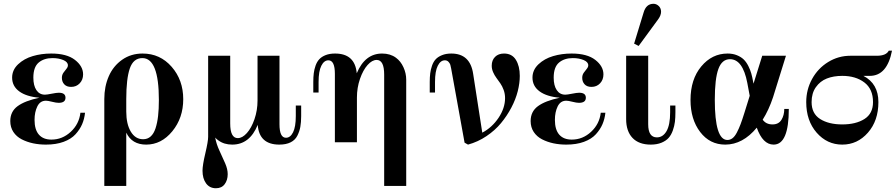

<svg xmlns="http://www.w3.org/2000/svg" viewBox="-20 -750 4722 1012"><path d="M428.2 -155.8Q424.8 -123 412.8 -95.2Q400.9 -67.4 377.9 -42.2Q355 -17.1 315.2 -2.4Q275.4 12.2 222.2 12.2Q186.5 12.2 154.3 5.4Q122.1 -1.5 94.5 -15.6Q66.9 -29.8 50.5 -54.4Q34.2 -79.1 34.2 -111.8Q34.2 -162.1 72.8 -190.4Q111.3 -218.8 188 -234.9Q119.1 -240.7 81.5 -268.3Q43.9 -295.9 43.9 -340.8Q43.9 -381.3 75.4 -411.1Q106.9 -440.9 152.6 -454.3Q198.2 -467.8 250 -467.8Q332 -467.8 375 -434.3Q418 -400.9 418 -357.9Q418 -329.6 400.1 -310.8Q382.3 -292 355 -292Q331.1 -292 318.6 -305.7Q306.2 -319.3 306.2 -339.8Q306.2 -355 314.2 -366.5Q322.3 -377.9 330.1 -387.2Q337.9 -396.5 337.9 -405.8Q337.9 -423.3 313.5 -433.6Q289.1 -443.8 256.8 -443.8Q211.9 -443.8 183.8 -420.2Q155.8 -396.5 155.8 -340.8Q155.8 -298.8 171.9 -274.9Q188 -251 216.8 -251Q227.1 -251 252.4 -256.1Q277.8 -261.2 290 -261.2Q325.2 -261.2 325.2 -234.9Q325.2 -208 289.1 -208Q276.4 -208 254.4 -213.6Q232.4 -219.2 222.2 -219.2Q191.4 -219.2 176.8 -189.2Q162.1 -159.2 162.1 -118.2Q162.1 -66.4 185.1 -40.3Q208 -14.2 251 -14.2Q308.6 -14.2 352.8 -55.2Q397 -96.2 403.8 -155.8Z M731.4 -467.8Q823.7 -467.8 884.8 -397.9Q945.8 -328.1 945.8 -227.1Q945.8 -128.4 888.2 -58.1Q830.6 12.2 750.5 12.2Q675.3 12.2 645.5 -50.8V230H529.8V-228Q529.8 -294.4 553.5 -348.4Q577.1 -402.3 623.8 -435.1Q670.4 -467.8 731.4 -467.8ZM730.5 -443.8Q683.1 -443.8 664.3 -389.6Q645.5 -335.4 645.5 -228V-162.1Q645.5 -96.2 669.4 -56.2Q693.4 -16.1 734.4 -16.1Q757.8 -16.1 774.2 -30.8Q790.5 -45.4 799.8 -73.7Q809.1 -102.1 813.2 -138.4Q817.4 -174.8 817.4 -223.1Q817.4 -443.8 730.5 -443.8Z M1453.1 -456.1V-95.2Q1453.1 -23.9 1487.3 -23.9Q1510.3 -23.9 1524.7 -52.7Q1539.1 -81.5 1539.1 -138.2V-193.8H1567.4V-138.2Q1567.4 -105.5 1563 -81.3Q1558.6 -57.1 1547.1 -34.4Q1535.6 -11.7 1511.7 0.2Q1487.8 12.2 1452.1 12.2Q1346.2 12.2 1338.4 -91.8Q1295.9 12.2 1204.1 12.2Q1161.1 12.2 1131.3 -9.8Q1121.1 -16.6 1114.3 -24.9Q1120.1 8.8 1137 44.9Q1153.8 81.1 1167 111.3Q1180.2 141.6 1180.2 168Q1180.2 199.2 1164.3 220.7Q1148.4 242.2 1118.2 242.2Q1085 242.2 1066.2 216.6Q1047.4 190.9 1047.4 149.9Q1047.4 120.6 1062.3 57.9Q1077.1 -4.9 1077.1 -28.8V-456.1H1193.4V-99.1Q1193.4 -22 1233.4 -22Q1257.3 -22 1281.2 -48.6Q1305.2 -75.2 1321.3 -121.8Q1337.4 -168.5 1337.4 -220.2V-456.1Z M1659.2 -262.2H1631.3V-317.9Q1631.3 -343.8 1633.8 -363.8Q1636.2 -383.8 1643.3 -404.1Q1650.4 -424.3 1662.8 -437.7Q1675.3 -451.2 1696.3 -459.5Q1717.3 -467.8 1746.1 -467.8Q1851.1 -467.8 1860.4 -363.8Q1903.8 -467.8 1994.1 -467.8Q2037.1 -467.8 2066.9 -445.8Q2091.8 -427.7 2106.4 -395.8Q2121.1 -363.8 2121.1 -330.1V230H2004.9V-356.9Q2004.9 -434.1 1965.3 -434.1Q1941.4 -434.1 1917.5 -407.5Q1893.6 -380.9 1877.4 -334.2Q1861.3 -287.6 1861.3 -235.8V0H1745.1V-360.8Q1745.1 -432.1 1710.9 -432.1Q1688 -432.1 1673.6 -403.3Q1659.2 -374.5 1659.2 -317.9Z M2272.9 -262.2H2245.1V-317.9Q2245.1 -343.3 2247.6 -363.3Q2250 -383.3 2257.1 -403.8Q2264.2 -424.3 2276.4 -437.5Q2288.6 -450.7 2309.6 -459.2Q2330.6 -467.8 2358.9 -467.8Q2458.5 -467.8 2474.1 -359.9L2522 -50.8Q2573.2 -77.6 2607.7 -128.9Q2642.1 -180.2 2642.1 -232.9Q2642.1 -255.4 2634.8 -275.6Q2627.4 -295.9 2617.2 -310.5Q2606.9 -325.2 2596.7 -339.1Q2586.4 -353 2579.1 -369.6Q2571.8 -386.2 2571.8 -403.8Q2571.8 -432.6 2589.4 -450.2Q2606.9 -467.8 2636.7 -467.8Q2678.7 -467.8 2699.2 -434.6Q2719.7 -401.4 2719.7 -350.1Q2719.7 -312 2709 -269.3Q2698.2 -226.6 2675.3 -182.9Q2652.3 -139.2 2620.8 -101.1Q2589.4 -63 2544.2 -32.5Q2499 -2 2446.8 12.2L2428.7 2L2357.9 -389.2Q2356 -400.9 2353.5 -408.7Q2351.1 -416.5 2343.8 -424.3Q2336.4 -432.1 2324.7 -432.1Q2301.8 -432.1 2287.4 -403.3Q2272.9 -374.5 2272.9 -317.9Z M3170.9 -155.8Q3167.5 -123 3155.5 -95.2Q3143.6 -67.4 3120.6 -42.2Q3097.7 -17.1 3057.9 -2.4Q3018.1 12.2 2964.8 12.2Q2929.2 12.2 2897 5.4Q2864.7 -1.5 2837.2 -15.6Q2809.6 -29.8 2793.2 -54.4Q2776.9 -79.1 2776.9 -111.8Q2776.9 -162.1 2815.4 -190.4Q2854 -218.8 2930.7 -234.9Q2861.8 -240.7 2824.2 -268.3Q2786.6 -295.9 2786.6 -340.8Q2786.6 -381.3 2818.1 -411.1Q2849.6 -440.9 2895.3 -454.3Q2940.9 -467.8 2992.7 -467.8Q3074.7 -467.8 3117.7 -434.3Q3160.6 -400.9 3160.6 -357.9Q3160.6 -329.6 3142.8 -310.8Q3125 -292 3097.7 -292Q3073.7 -292 3061.3 -305.7Q3048.8 -319.3 3048.8 -339.8Q3048.8 -355 3056.9 -366.5Q3064.9 -377.9 3072.8 -387.2Q3080.6 -396.5 3080.6 -405.8Q3080.6 -423.3 3056.2 -433.6Q3031.7 -443.8 2999.5 -443.8Q2954.6 -443.8 2926.5 -420.2Q2898.4 -396.5 2898.4 -340.8Q2898.4 -298.8 2914.6 -274.9Q2930.7 -251 2959.5 -251Q2969.7 -251 2995.1 -256.1Q3020.5 -261.2 3032.7 -261.2Q3067.9 -261.2 3067.9 -234.9Q3067.9 -208 3031.7 -208Q3019 -208 2997.1 -213.6Q2975.1 -219.2 2964.8 -219.2Q2934.1 -219.2 2919.4 -189.2Q2904.8 -159.2 2904.8 -118.2Q2904.8 -66.4 2927.7 -40.3Q2950.7 -14.2 2993.7 -14.2Q3051.3 -14.2 3095.5 -55.2Q3139.6 -96.2 3146.5 -155.8Z M3396.5 -456.1V-95.2Q3396.5 -25.9 3442.4 -25.9Q3474.1 -25.9 3493.2 -58.8Q3512.2 -91.8 3512.2 -158.2V-193.8H3540V-158.2Q3540 -130.4 3537.4 -108.2Q3534.7 -85.9 3526.4 -62.5Q3518.1 -39.1 3504.4 -23.4Q3490.7 -7.8 3466.6 2.2Q3442.4 12.2 3410.2 12.2Q3347.2 12.2 3313.7 -23.2Q3280.3 -58.6 3280.3 -122.1V-456.1ZM3322.3 -520 3372.1 -683.1Q3385.3 -730 3424.3 -730Q3439.9 -730 3452.1 -718.3Q3464.4 -706.5 3464.4 -688Q3464.4 -668.9 3448.2 -647L3346.2 -507.8Z M4057.6 12.2Q4000.5 12.2 3968.8 -77.1Q3895 12.2 3802.7 12.2Q3721.2 12.2 3670.4 -54.4Q3619.6 -121.1 3619.6 -223.1Q3619.6 -332 3676.3 -399.9Q3732.9 -467.8 3814.9 -467.8Q3842.3 -467.8 3864 -459Q3885.7 -450.2 3899.7 -436.8Q3913.6 -423.3 3924.1 -402.6Q3934.6 -381.8 3939.9 -362.8Q3945.3 -343.8 3949.7 -318.8L3951.7 -309.1L3997.6 -456.1H4122.6L4054.7 -237.8Q4032.2 -169.9 4000 -119.1Q4017.6 -94.2 4051.8 -94.2Q4084 -94.2 4098.9 -118.4Q4113.8 -142.6 4113.8 -175.8H4137.7Q4137.7 12.2 4057.6 12.2ZM3827.6 -438Q3785.2 -438 3766.4 -386.2Q3747.6 -334.5 3747.6 -224.1Q3747.6 -12.2 3814 -12.2Q3828.6 -12.2 3840.8 -21.5Q3853 -30.8 3863.8 -51.3Q3874.5 -71.8 3883.3 -95Q3892.1 -118.2 3903.8 -155.8L3931.6 -245.1L3918.9 -313Q3895 -438 3827.6 -438Z M4681.6 -482.9Q4655.8 -350.1 4564.5 -350.1H4530.8Q4609.9 -309.1 4609.9 -211.9Q4609.9 -113.8 4554.7 -50.8Q4499.5 12.2 4419.4 12.2Q4339.4 12.2 4284.4 -50.8Q4229.5 -113.8 4229.5 -211.9Q4229.5 -277.8 4260.5 -334Q4291.5 -390.1 4345.2 -423.1Q4398.9 -456.1 4462.4 -456.1H4601.6Q4650.9 -456.1 4664.6 -482.9ZM4419.4 -350.1Q4373.5 -350.1 4338.1 -336.2Q4302.7 -322.3 4280.3 -290.5Q4257.8 -258.8 4257.8 -211.9Q4257.8 -151.4 4302.7 -122.8Q4347.7 -94.2 4419.4 -94.2Q4491.2 -94.2 4536.4 -122.8Q4581.5 -151.4 4581.5 -211.9Q4581.5 -280.8 4535.9 -315.4Q4490.2 -350.1 4419.4 -350.1Z"/></svg>

Font: Flanker Steampunk
Style: Bold
Weight: 700
Designer: Alexey Kryukov, Leonardo Di Lena
Foundry: Alexey Kryukov, Leonardo Di Lena
Version: 1.210